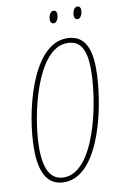

<svg xmlns="http://www.w3.org/2000/svg" viewBox="-97 -932 638 997"><g transform="rotate(-10 222.0 -433.5)"><path d="M375 -812C392 -812 401 -838 401 -854C401 -869 394 -877 383 -877C366 -877 357 -852 357 -835C357 -820 364 -812 375 -812ZM249 -812C266 -812 275 -838 275 -854C275 -869 268 -877 257 -877C240 -877 231 -852 231 -835C231 -820 238 -812 249 -812ZM160 10C351 10 424 -361 424 -542C424 -671 380 -724 300 -724C114 -724 34 -370 34 -186C34 -52 78 10 160 10ZM163 -15C97 -15 61 -66 61 -188C61 -347 135 -699 298 -699C366 -699 397 -653 397 -540C397 -369 325 -15 163 -15Z"/></g></svg>

Font: Noto Sans ExtraCondensed Thin
Style: Italic
Weight: 100
Width: 2
Italic angle: -12°
Designer: Monotype Design Team
Foundry: Monotype Imaging Inc.
Version: Version 2.013